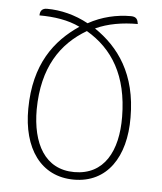

<svg xmlns="http://www.w3.org/2000/svg" viewBox="-45 -586 536 636"><g transform="rotate(5 223.0 -268.0)"><path d="M86 -546C71 -546 63 -538 63 -522C112 -522 159 -515 198 -496C118 -442 54 -360 53 -211C52 -80 113 10 224 10C334 10 394 -80 393 -211C393 -356 330 -441 250 -495C291 -514 339 -522 390 -522C388 -536 384 -546 365 -546C318 -546 269 -535 224 -510C180 -534 132 -546 86 -546ZM224 -484C311 -433 364 -348 365 -211C366 -97 322 -15 223 -15C125 -15 81 -98 81 -211C82 -351 139 -434 224 -484Z"/></g></svg>

Font: Noto Serif Georgian Condensed Thin
Style: Regular
Weight: 100
Width: 3
Designer: Monotype Design Team, Akaki Razmadze
Foundry: Google LLC
Version: Version 2.003